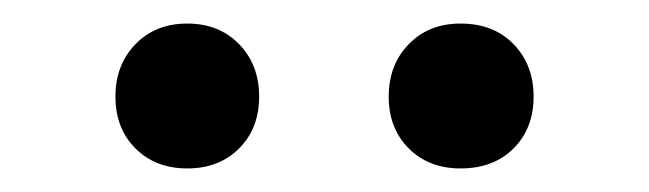

<svg xmlns="http://www.w3.org/2000/svg" viewBox="-20 -719 551 163"><path d="M78 -637Q78 -664 95 -681.5Q112 -699 139 -699Q166 -699 183 -681.5Q200 -664 200 -637Q200 -610 183 -593Q166 -576 139 -576Q112 -576 95 -593Q78 -610 78 -637ZM310 -637Q310 -664 327 -681.5Q344 -699 371 -699Q399 -699 416 -681.5Q433 -664 433 -637Q433 -610 416 -593Q399 -576 371 -576Q344 -576 327 -593Q310 -610 310 -637Z"/></svg>

Font: Taviraj DemiBold
Style: Regular
Weight: 600
Designer: Katatrad Team
Foundry: CadsonDemak
Version: Version 1.030